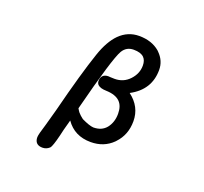

<svg xmlns="http://www.w3.org/2000/svg" viewBox="-145 -900 1290 1215"><g transform="rotate(20 500.0 -293.0)"><path d="M447.3 -375Q447.3 -398.4 460 -411.1Q472.7 -423.8 497.1 -423.8H497.6L506.3 -422.9L538.1 -421.9Q597.7 -421.9 637.7 -464.6Q677.7 -507.3 677.7 -561.5Q677.7 -596.7 659.2 -615.2Q637.7 -636.7 589.8 -636.7Q541 -636.7 516.1 -595.2Q481 -536.1 387.2 -168.9Q391.6 -160.2 396 -154.3Q400.4 -148.4 402.3 -145.5Q416 -129.4 437 -113.8Q488.8 -88.9 516.6 -86.9Q572.8 -86.9 603.5 -124.5Q634.8 -164.1 634.8 -221.7Q634.8 -273.9 607.4 -301.3Q577.6 -331.1 514.2 -333Q494.1 -333.5 480 -337.6Q465.8 -341.8 457 -350.1Q447.3 -360.4 447.3 -375ZM532.2 5.9Q422.9 5.9 364.7 -78.1L346.2 -9.8Q325.2 84.5 311.5 113.3Q307.1 122.6 303.7 125.5Q283.7 143.6 257.8 143.6Q215.8 143.6 207 109.4Q205.1 101.6 205.1 91.8Q205.1 73.7 228 1.5Q243.2 -53.2 258.3 -107.9Q327.6 -381.3 377.4 -526.4Q410.6 -624 461.4 -675.3Q517.1 -730.5 592.8 -730.5Q677.2 -730.5 731.4 -684.6Q734.4 -681.6 738.8 -677.2Q784.2 -631.8 784.2 -571.3Q784.2 -437 658.7 -370.6Q742.2 -307.6 742.2 -210Q742.2 -118.7 684.1 -57.6Q681.6 -54.7 679.2 -52.2Q620.6 5.9 532.2 5.9Z"/></g></svg>

Font: YuPearl-SemiBold
Style: SemiBold
Weight: 600
Designer: Max Yao
Foundry: Max-Everyday
Version: Version 1.011; ttfautohint (v1.8.3)